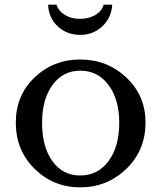

<svg xmlns="http://www.w3.org/2000/svg" viewBox="-20 -796 694 826"><path d="M325 -540Q441 -540 523.5 -462.5Q606 -385 606 -269Q606 -149 523.5 -69.5Q441 10 325 10Q210 10 129 -69.5Q48 -149 48 -269Q48 -386 129 -463Q210 -540 325 -540ZM325 -492Q251 -492 206 -430.5Q161 -369 161 -268Q161 -164 205.5 -102.5Q250 -41 325 -41Q401 -41 447 -103Q493 -165 493 -268Q493 -368 447 -430Q401 -492 325 -492ZM426 -776H463Q459 -719 420 -682.5Q381 -646 325 -646Q267 -646 228 -683Q189 -720 187 -776H223Q232 -748 259.5 -731.5Q287 -715 324 -715Q362 -715 390 -731.5Q418 -748 426 -776Z"/></svg>

Font: Libre Baskerville
Style: Regular
Weight: 400
Designer: Pablo Impallari, Rodrigo Fuenzalida
Foundry: Pablo Impallari, Rodrigo Fuenzalida
Version: Version 1.000